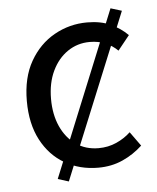

<svg xmlns="http://www.w3.org/2000/svg" viewBox="-47 -580 549 672"><g transform="rotate(-5 228.0 -244.5)"><path d="M168 51 130 39 366 -540 405 -528ZM275 12Q210 12 158 -18Q106 -48 76 -105Q46 -162 46 -242Q46 -324 78.5 -381Q111 -438 164.5 -468Q218 -498 280 -498Q328 -498 362.5 -482Q397 -466 422 -441L381 -390Q363 -408 338.5 -418.5Q314 -429 283 -429Q240 -429 205.5 -405.5Q171 -382 151 -340Q131 -298 131 -242Q131 -187 150 -145Q169 -103 203 -79.5Q237 -56 282 -56Q316 -56 345 -69Q374 -82 395 -102L431 -52Q400 -23 361 -5.5Q322 12 275 12Z"/></g></svg>

Font: Source Sans 3 ExtraLight
Style: Regular
Weight: 400
Version: Version 3.052;hotconv 1.1.0;makeotfexe 2.6.0